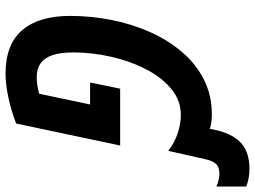

<svg xmlns="http://www.w3.org/2000/svg" viewBox="-132 -766 908 683"><g transform="rotate(90 321.5 -424.0)"><path d="M242.2 9.8Q137.2 9.8 86.7 -49.6Q36.1 -108.9 36.1 -220.2Q36.1 -295.4 50.8 -368.4Q65.4 -441.4 94.2 -505.6Q123 -569.8 165.3 -618.9Q207.5 -668 262.9 -696Q318.4 -724.1 386.2 -724.1Q400.9 -724.1 413.3 -722.4Q425.8 -720.7 438 -716.8L443.8 -746.1Q459 -804.2 491.9 -831.1Q524.9 -857.9 579.1 -857.9Q599.1 -857.9 614.7 -854.7Q630.4 -851.6 643.1 -846.2V-740.2Q630.4 -746.1 618.2 -748.5Q606 -751 597.2 -751Q573.7 -751 562.5 -738.8Q551.3 -726.6 545.9 -701.2L516.1 -568.8Q486.3 -592.3 452.4 -603Q418.5 -613.8 389.2 -613.8Q336.4 -613.8 294.9 -579.1Q253.4 -544.4 224.6 -487.5Q195.8 -430.7 180.9 -363.5Q166 -296.4 166 -231Q166 -186.5 175.5 -157.7Q185.1 -128.9 204.6 -115Q224.1 -101.1 252.9 -101.1Q268.1 -101.1 283 -103.3Q297.9 -105.5 313 -109.9L351.1 -291H272.9L294.9 -397.9H497.1L418.9 -27.8Q370.1 -9.3 324.2 0.2Q278.3 9.8 242.2 9.8Z"/></g></svg>

Font: Open Sans Condensed
Style: Italic
Weight: 400
Width: 3
Italic angle: -12°
Designer: Monotype Design Team
Foundry: Monotype Imaging Inc.
Version: Version 3.000